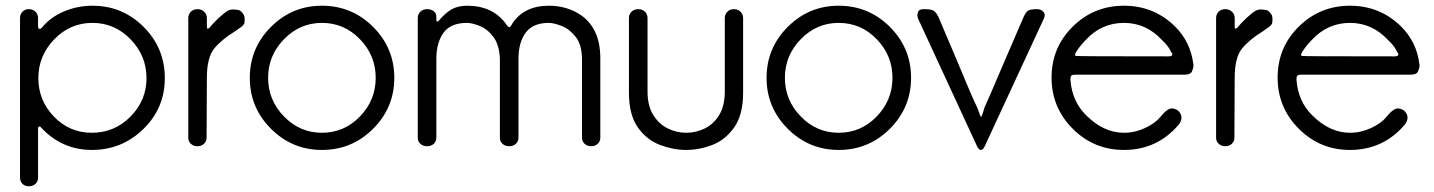

<svg xmlns="http://www.w3.org/2000/svg" viewBox="-20 -511 5010 671"><path d="M81 140Q67 140 58.5 131.5Q50 123 50 110V-448Q50 -461 58.5 -470Q67 -479 81 -479Q95 -479 104 -470Q113 -461 113 -448V-419Q113 -410 119 -410Q123 -410 126 -414Q156 -451 203.5 -471Q251 -491 303 -491Q408 -491 482 -417Q556 -343 556 -238Q556 -133 481 -60Q406 13 301 13Q195 13 122 -67Q121 -69 119 -69H118Q113 -69 113 -61V110Q113 123 104 131.5Q95 140 81 140ZM301 -47Q380 -47 436 -103.5Q492 -160 492 -238Q492 -316 436.5 -373.5Q381 -431 303 -431Q225 -431 169.5 -373.5Q114 -316 114 -238Q114 -160 168.5 -103.5Q223 -47 301 -47Z M670 0Q656 0 647 -8.5Q638 -17 638 -30V-448Q638 -461 647 -470Q656 -479 670 -479Q684 -479 693.5 -470Q703 -461 703 -448V-417Q703 -411 706 -411Q709 -411 712 -414Q724 -429 743 -447Q762 -465 777 -474Q785 -478 795 -478Q800 -478 811 -476.5Q822 -475 830 -462Q830 -461 831 -461Q835 -456 835 -443Q835 -441 834.5 -433Q834 -425 823 -417Q812 -409 802 -402Q756 -374 729.5 -342.5Q703 -311 703 -239L702 -30Q702 -17 693 -8.5Q684 0 670 0Z M1105 13Q1001 13 927 -61Q853 -135 853 -239Q853 -343 927 -417Q1001 -491 1105 -491Q1210 -491 1284 -417Q1358 -343 1358 -239Q1358 -135 1284 -61Q1210 13 1105 13ZM1105 -47Q1183 -47 1238 -104Q1293 -161 1293 -239Q1293 -317 1238 -374Q1183 -431 1105 -431Q1028 -431 972.5 -374Q917 -317 917 -239Q917 -161 972.5 -104Q1028 -47 1105 -47Z M2046 0Q2032 0 2023 -8.5Q2014 -17 2014 -30V-303Q2014 -354 1992 -382Q1970 -410 1942.5 -420.5Q1915 -431 1898 -431Q1842 -431 1817 -396.5Q1792 -362 1792 -306V-30Q1792 -17 1783 -8.5Q1774 0 1760 0Q1745 0 1736 -8.5Q1727 -17 1727 -30V-305Q1725 -355 1704 -382.5Q1683 -410 1656 -420.5Q1629 -431 1612 -431Q1555 -431 1530 -396.5Q1505 -362 1505 -306V-30Q1505 -17 1496 -8.5Q1487 0 1473 0Q1458 0 1449 -8.5Q1440 -17 1440 -30V-448Q1440 -461 1449 -470Q1458 -479 1473 -479Q1485 -479 1495 -472.5Q1505 -466 1505 -451V-440Q1505 -436 1509 -436Q1511 -436 1512 -437Q1537 -467 1559.5 -479Q1582 -491 1612 -491Q1701 -491 1747 -429Q1755 -416 1760 -416Q1764 -416 1770 -428Q1811 -491 1898 -491Q1961 -491 2009 -459Q2078 -412 2078 -307V-30Q2078 -17 2069 -8.5Q2060 0 2046 0Z M2378 13Q2333 13 2286.5 -4.5Q2240 -22 2209 -66Q2178 -110 2178 -187V-448Q2178 -461 2187 -470Q2196 -479 2211 -479Q2225 -479 2234 -470Q2243 -461 2243 -448V-191Q2243 -142 2262.5 -110Q2282 -78 2313 -62.5Q2344 -47 2378 -47Q2413 -47 2444 -62.5Q2475 -78 2494 -110Q2513 -142 2513 -191V-448Q2513 -461 2522 -470Q2531 -479 2545 -479Q2559 -479 2568 -470Q2577 -461 2577 -448V-187Q2577 -110 2546 -66Q2515 -22 2469.5 -4.5Q2424 13 2378 13Z M2911 13Q2807 13 2733 -61Q2659 -135 2659 -239Q2659 -343 2733 -417Q2807 -491 2911 -491Q3016 -491 3090 -417Q3164 -343 3164 -239Q3164 -135 3090 -61Q3016 13 2911 13ZM2911 -47Q2989 -47 3044 -104Q3099 -161 3099 -239Q3099 -317 3044 -374Q2989 -431 2911 -431Q2834 -431 2778.5 -374Q2723 -317 2723 -239Q2723 -161 2778.5 -104Q2834 -47 2911 -47Z M3408 13Q3401 13 3395 1L3224 -369Q3193 -435 3189.5 -443.5Q3186 -452 3186 -458Q3186 -464 3189.5 -471.5Q3193 -479 3210 -479Q3236 -479 3244.5 -472.5Q3253 -466 3260 -451L3322 -305Q3381 -163 3391 -144Q3395 -138 3403 -114Q3406 -103 3409 -103Q3411 -103 3417 -123Q3420 -136 3424 -143Q3428 -150 3494 -305L3557 -451Q3565 -469 3573.5 -474Q3582 -479 3605 -479Q3618 -479 3626 -470Q3631 -465 3631 -458Q3631 -454 3629 -448L3421 1Q3415 13 3408 13Z M3908 13Q3803 13 3729 -61Q3655 -135 3655 -240Q3655 -345 3729 -418Q3803 -491 3908 -491Q4013 -491 4087 -418Q4140 -365 4150 -290L4151 -283Q4151 -274 4146 -262Q4141 -250 4120 -250H3737Q3727 -250 3724 -246.5Q3721 -243 3721 -236V-231Q3727 -156 3776 -108Q3837 -47 3908 -47Q3946 -47 3981.5 -63.5Q4017 -80 4035 -102Q4059 -132 4075 -132Q4084 -132 4095 -126Q4109 -115 4109 -100Q4109 -87 4099 -75Q4024 13 3908 13ZM4062 -314Q4077 -314 4077 -320Q4077 -325 4071 -332V-333Q4061 -353 4040 -372Q3985 -431 3908 -431Q3830 -431 3775 -372Q3752 -348 3740 -328Q3737 -322 3737 -319Q3737 -317 3739.5 -315.5Q3742 -314 4062 -314Z M4262 0Q4248 0 4239 -8.5Q4230 -17 4230 -30V-448Q4230 -461 4239 -470Q4248 -479 4262 -479Q4276 -479 4285.5 -470Q4295 -461 4295 -448V-417Q4295 -411 4298 -411Q4301 -411 4304 -414Q4316 -429 4335 -447Q4354 -465 4369 -474Q4377 -478 4387 -478Q4392 -478 4403 -476.5Q4414 -475 4422 -462Q4422 -461 4423 -461Q4427 -456 4427 -443Q4427 -441 4426.5 -433Q4426 -425 4415 -417Q4404 -409 4394 -402Q4348 -374 4321.5 -342.5Q4295 -311 4295 -239L4294 -30Q4294 -17 4285 -8.5Q4276 0 4262 0Z M4698 13Q4593 13 4519 -61Q4445 -135 4445 -240Q4445 -345 4519 -418Q4593 -491 4698 -491Q4803 -491 4877 -418Q4930 -365 4940 -290L4941 -283Q4941 -274 4936 -262Q4931 -250 4910 -250H4527Q4517 -250 4514 -246.5Q4511 -243 4511 -236V-231Q4517 -156 4566 -108Q4627 -47 4698 -47Q4736 -47 4771.5 -63.5Q4807 -80 4825 -102Q4849 -132 4865 -132Q4874 -132 4885 -126Q4899 -115 4899 -100Q4899 -87 4889 -75Q4814 13 4698 13ZM4852 -314Q4867 -314 4867 -320Q4867 -325 4861 -332V-333Q4851 -353 4830 -372Q4775 -431 4698 -431Q4620 -431 4565 -372Q4542 -348 4530 -328Q4527 -322 4527 -319Q4527 -317 4529.5 -315.5Q4532 -314 4852 -314Z"/></svg>

Font: Gardens CM
Style: Regular
Weight: 400
Designer: Created by: Aleksander Shevchuk, 2010. Modifed by: Daren Olsen, 2020.
Foundry: High-Logic / FontCreator v.13.0.0 build 2663 (64-bit)
Version: Version 3.003 Ukrainian, initial release